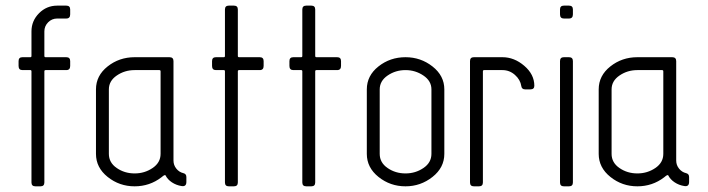

<svg xmlns="http://www.w3.org/2000/svg" viewBox="-20 -656 2491 676"><path d="M90.8 -545.4Q90.8 -582.5 117.4 -609.4Q144 -636.2 181.6 -636.2H213.4Q227.1 -636.2 227.1 -622.6V-605.5Q227.1 -590.8 213.4 -590.8H181.6Q162.6 -590.8 149.4 -577.4Q136.2 -564 136.2 -545.4V-459Q136.2 -454.6 140.6 -454.6H213.4Q227.1 -454.6 227.1 -440.9V-423.8Q227.1 -409.2 213.4 -409.2H140.6Q136.2 -409.2 136.2 -404.8V-13.7Q136.2 0 122.6 0H104.5Q90.8 0 90.8 -13.7V-404.8Q90.8 -409.2 86.9 -409.2H59.1Q45.4 -409.2 45.4 -423.8V-440.9Q45.4 -454.6 59.1 -454.6H86.9Q90.8 -454.6 90.8 -459Z M317.9 -341.3Q317.9 -389.6 358.9 -422.1Q399.9 -454.6 454.1 -454.6H576.7Q590.8 -454.6 590.8 -440.9V-90.8Q590.8 -74.7 600.8 -62.3Q610.8 -49.8 625.5 -46.4Q636.2 -43.9 636.2 -32.7V-15.6Q636.2 2 619.1 -1Q600.6 -3.9 585.4 -13.9Q570.3 -23.9 563 -38.1Q562.5 -39.6 561 -39.6Q559.6 -39.6 557.6 -38.6Q555.7 -37.6 554.2 -36.4Q552.7 -35.2 550.8 -33.7Q548.8 -32.2 548.3 -31.7Q506.8 0 454.1 0Q400.4 0 359.1 -33Q317.9 -65.9 317.9 -114.3ZM454.1 -45.4Q489.3 -45.4 517.3 -64.5Q545.4 -83.5 545.4 -114.3V-404.8Q545.4 -409.2 541 -409.2H454.1Q418.9 -409.2 391.1 -390.1Q363.3 -371.1 363.3 -341.3V-114.3Q363.3 -83.5 390.9 -64.5Q418.5 -45.4 454.1 -45.4Z M740.2 -454.6H768.1Q772 -454.6 772 -459V-622.6Q772 -636.2 785.6 -636.2H803.7Q817.4 -636.2 817.4 -622.6V-459Q817.4 -454.6 821.8 -454.6H894.5Q908.2 -454.6 908.2 -440.9V-423.8Q908.2 -409.2 894.5 -409.2H821.8Q817.4 -409.2 817.4 -404.8V-13.7Q817.4 0 803.7 0H785.6Q772 0 772 -13.7V-404.8Q772 -409.2 768.1 -409.2H740.2Q726.6 -409.2 726.6 -423.8V-440.9Q726.6 -454.6 740.2 -454.6Z M1012.7 -454.6H1040.5Q1044.4 -454.6 1044.4 -459V-622.6Q1044.4 -636.2 1058.1 -636.2H1076.2Q1089.8 -636.2 1089.8 -622.6V-459Q1089.8 -454.6 1094.2 -454.6H1167Q1180.7 -454.6 1180.7 -440.9V-423.8Q1180.7 -409.2 1167 -409.2H1094.2Q1089.8 -409.2 1089.8 -404.8V-13.7Q1089.8 0 1076.2 0H1058.1Q1044.4 0 1044.4 -13.7V-404.8Q1044.4 -409.2 1040.5 -409.2H1012.7Q999 -409.2 999 -423.8V-440.9Q999 -454.6 1012.7 -454.6Z M1407.7 -454.6Q1461.4 -454.6 1502.9 -421.9Q1544.4 -389.2 1544.4 -341.3V-114.3Q1544.4 -65.9 1502.7 -33Q1460.9 0 1407.7 0Q1354 0 1312.7 -33Q1271.5 -65.9 1271.5 -114.3V-341.3Q1271.5 -389.6 1312.5 -422.1Q1353.5 -454.6 1407.7 -454.6ZM1407.7 -45.4Q1442.9 -45.4 1470.9 -64.5Q1499 -83.5 1499 -114.3V-341.3Q1499 -371.1 1470.7 -390.1Q1442.4 -409.2 1407.7 -409.2Q1372.6 -409.2 1344.7 -390.1Q1316.9 -371.1 1316.9 -341.3V-114.3Q1316.9 -83.5 1344.5 -64.5Q1372.1 -45.4 1407.7 -45.4Z M1749 -454.6Q1790.5 -454.6 1825.9 -424.3Q1861.3 -394 1861.3 -354Q1861.3 -341.3 1847.2 -341.3H1829.1Q1816.9 -341.3 1815.4 -353Q1812 -375.5 1793 -392.3Q1773.9 -409.2 1749 -409.2H1684.6Q1680.2 -409.2 1680.2 -404.8V-13.7Q1680.2 0 1666.5 0H1648.4Q1634.8 0 1634.8 -13.7V-440.9Q1634.8 -454.6 1648.4 -454.6Z M1997.1 -622.6V-605.5Q1997.1 -590.8 1983.4 -590.8H1965.3Q1951.7 -590.8 1951.7 -605.5V-622.6Q1951.7 -636.2 1965.3 -636.2H1983.4Q1997.1 -636.2 1997.1 -622.6ZM1997.1 -440.9V-13.7Q1997.1 0 1983.4 0H1965.3Q1951.7 0 1951.7 -13.7V-440.9Q1951.7 -454.6 1965.3 -454.6H1983.4Q1997.1 -454.6 1997.1 -440.9Z M2087.9 -341.3Q2087.9 -389.6 2128.9 -422.1Q2169.9 -454.6 2224.1 -454.6H2346.7Q2360.8 -454.6 2360.8 -440.9V-90.8Q2360.8 -74.7 2370.8 -62.3Q2380.9 -49.8 2395.5 -46.4Q2406.2 -43.9 2406.2 -32.7V-15.6Q2406.2 2 2389.2 -1Q2370.6 -3.9 2355.5 -13.9Q2340.3 -23.9 2333 -38.1Q2332.5 -39.6 2331.1 -39.6Q2329.6 -39.6 2327.6 -38.6Q2325.7 -37.6 2324.2 -36.4Q2322.8 -35.2 2320.8 -33.7Q2318.8 -32.2 2318.4 -31.7Q2276.9 0 2224.1 0Q2170.4 0 2129.2 -33Q2087.9 -65.9 2087.9 -114.3ZM2224.1 -45.4Q2259.3 -45.4 2287.4 -64.5Q2315.4 -83.5 2315.4 -114.3V-404.8Q2315.4 -409.2 2311 -409.2H2224.1Q2189 -409.2 2161.1 -390.1Q2133.3 -371.1 2133.3 -341.3V-114.3Q2133.3 -83.5 2160.9 -64.5Q2188.5 -45.4 2224.1 -45.4Z"/></svg>

Font: GOSTRUS
Style: type A
Weight: 200
Designer: Юрий и Татьяна Кривогуз
Version: Version 01.0